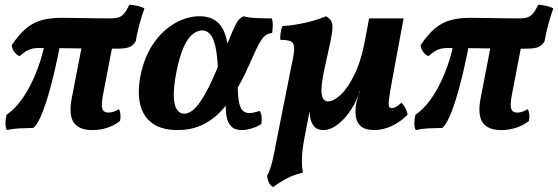

<svg xmlns="http://www.w3.org/2000/svg" viewBox="-20 -535 2334 803"><path d="M61.6 -300.1Q47.4 -306.3 38.8 -319.3Q30.1 -332.3 29.2 -346.6Q61.3 -393.3 91.1 -417.7Q120.9 -442 156.4 -451.3Q191.9 -460.5 239.4 -460.5Q252 -460.5 275.3 -460Q298.5 -459.5 327.5 -459.3Q356.4 -459 385.8 -458.5Q415.2 -458 440 -458Q463.4 -458 476.8 -462.7Q490.3 -467.4 500.2 -479.9Q510.1 -492.3 521.1 -515.3Q537.3 -514.3 555.6 -510.2Q573.9 -506.2 584 -499.6Q570.9 -463.2 561.5 -426.6Q552 -389.9 547.5 -362.4Q539.9 -348.1 524.9 -339.8Q509.8 -331.4 469.4 -331.4Q370.5 -331.4 287 -332.9Q203.4 -334.4 146.6 -334.4Q128.8 -334.4 115.5 -331.7Q102.3 -328.9 89.8 -321.4Q77.4 -313.9 61.6 -300.1ZM8.5 9Q2.9 -2.1 2.9 -20.2Q3 -38.3 7.6 -55Q41.6 -78.5 68.5 -115.7Q95.5 -152.8 115.4 -195.6Q135.3 -238.5 148.3 -279.6Q161.3 -320.8 167.3 -352.8L232.4 -351.8Q209.5 -234.9 188.7 -160.7Q167.9 -86.5 150.5 -48Q133.1 -9.6 119.4 0Q85.9 0.5 58.7 2Q31.5 3.5 8.5 9ZM366.1 9Q311.2 9 289 -21.9Q266.8 -52.8 279.9 -123L325 -356H452.6L411 -139.3Q402.5 -94.6 408.2 -79.4Q413.8 -64.2 432.8 -64.2Q454.7 -64.2 477.2 -78.5Q482.2 -69.9 483.7 -56.7Q485.1 -43.6 482.1 -29.3Q463 -12.9 432.1 -1.9Q401.2 9 366.1 9Z M722.8 9Q656.5 9 617.4 -19.2Q578.3 -47.4 566.2 -98.8Q554.1 -150.1 568 -220.3Q584 -298.5 622.1 -353.4Q660.1 -408.4 711 -437.7Q762 -467 814.9 -467Q857.2 -467 884.7 -446.4Q912.1 -425.7 925.1 -380.4Q938.1 -335 935.5 -258.6L891.5 -246.6Q888.6 -310.6 879.6 -345.6Q870.6 -380.6 856.9 -394.3Q843.2 -407.9 824.9 -407.9Q807.1 -407.9 787.2 -393.3Q767.3 -378.6 749.4 -340.8Q731.5 -302.9 717.5 -232.6Q706.1 -173.5 706.8 -134.8Q707.5 -96.1 719.2 -77.8Q730.9 -59.4 751 -59.4Q771.6 -59.4 793.6 -80.4Q815.7 -101.4 841.4 -148.3Q867 -195.2 898.9 -274.1Q924.1 -334.4 938.7 -370.8Q953.2 -407.3 962.7 -426.5Q972.2 -445.8 979.9 -454.1Q987.7 -462.4 998.8 -467Q1019.1 -461 1052.9 -459.5Q1086.8 -458 1116.5 -458Q1121.1 -446.3 1120.8 -429.9Q1120.6 -413.4 1118.1 -397.2Q1103.1 -395.2 1092.4 -388.3Q1081.7 -381.3 1071.5 -365.7Q1061.3 -350.1 1048.7 -322.5Q1036.1 -295 1016.9 -252.2Q990.3 -193.7 961.3 -145.7Q932.2 -97.8 897.7 -63.3Q863.1 -28.8 820 -9.9Q777 9 722.8 9ZM990.6 9Q961 9 945.7 -7.8Q930.5 -24.5 926.5 -55Q922.4 -85.4 925.8 -125.6L974.3 -188.4Q973.8 -132.7 980.1 -105.6Q986.4 -78.5 997.4 -70.4Q1008.4 -62.2 1021.4 -62.2Q1034.9 -62.2 1046.5 -65.5Q1058 -68.7 1066.5 -71.1Q1078.5 -51.5 1072.9 -16.3Q1054.2 -4.4 1031.7 2.3Q1009.1 9 990.6 9Z M1121.9 247.7Q1110.2 240 1104.4 227.9Q1098.6 215.8 1097 201Q1103.1 188.6 1108.4 174.9Q1113.6 161.3 1119.9 135.4Q1126.1 109.6 1134.7 62.7L1195 -240.2Q1205.1 -286 1208.7 -311.7Q1212.3 -337.4 1207.8 -349.2Q1203.3 -361.1 1189.8 -364.6Q1176.2 -368.2 1152.1 -368.7Q1151.6 -382.4 1153.7 -398.1Q1155.7 -413.8 1161.3 -426Q1189.9 -427.5 1223.4 -433.2Q1257 -438.9 1288.7 -447.9Q1320.5 -456.9 1343.9 -467Q1358 -458.4 1364.5 -448.6Q1371.1 -438.9 1370.4 -418.7Q1369.7 -398.6 1361.8 -360Q1353.9 -321.3 1338.6 -254.6Q1321.1 -176.5 1325.1 -143.7Q1329.1 -111 1352.1 -111Q1374.1 -111 1404 -137.8Q1433.8 -164.7 1462.4 -222.9Q1491 -281 1508 -374.1L1523.6 -458H1667.9L1621.5 -207.4Q1611.2 -151.5 1607.5 -125Q1603.8 -98.5 1606.8 -90.7Q1609.8 -83 1618.3 -83Q1627.6 -83 1636.2 -87.9Q1644.9 -92.8 1658.8 -105.1Q1667.9 -97.5 1675.2 -83.3Q1682.6 -69 1684.6 -55.3Q1656.3 -26.2 1619.6 -8.6Q1582.8 9 1545.5 9Q1508 9 1489.6 -6.8Q1471.1 -22.6 1467.9 -48.4Q1464.6 -74.2 1470.6 -105.6Q1472.6 -113.6 1476.1 -126.9Q1479.6 -140.2 1486.1 -153.6H1484.6Q1473.5 -119.2 1456.3 -89.6Q1439 -60 1418.3 -37.9Q1397.5 -15.7 1375.6 -3.4Q1353.6 9 1332.1 9Q1306.1 9 1292.5 -7.9Q1279 -24.8 1276 -52.8Q1273 -80.9 1277.5 -112.7L1282 -107L1252.5 45.6Q1244.5 88.6 1243 123.5Q1241.6 158.4 1246.7 187.1Q1210.8 195.3 1182.8 209.5Q1154.8 223.7 1121.9 247.7Z M1771.6 -300.1Q1757.4 -306.3 1748.8 -319.3Q1740.1 -332.3 1739.2 -346.6Q1771.3 -393.3 1801.1 -417.7Q1830.9 -442 1866.4 -451.3Q1901.9 -460.5 1949.4 -460.5Q1962 -460.5 1985.3 -460Q2008.5 -459.5 2037.5 -459.3Q2066.4 -459 2095.8 -458.5Q2125.2 -458 2150 -458Q2173.4 -458 2186.8 -462.7Q2200.3 -467.4 2210.2 -479.9Q2220.1 -492.3 2231.1 -515.3Q2247.3 -514.3 2265.6 -510.2Q2283.9 -506.2 2294 -499.6Q2280.9 -463.2 2271.5 -426.6Q2262 -389.9 2257.5 -362.4Q2249.9 -348.1 2234.9 -339.8Q2219.8 -331.4 2179.4 -331.4Q2080.5 -331.4 1997 -332.9Q1913.4 -334.4 1856.6 -334.4Q1838.8 -334.4 1825.5 -331.7Q1812.3 -328.9 1799.8 -321.4Q1787.4 -313.9 1771.6 -300.1ZM1718.5 9Q1712.9 -2.1 1712.9 -20.2Q1713 -38.3 1717.6 -55Q1751.6 -78.5 1778.5 -115.7Q1805.5 -152.8 1825.4 -195.6Q1845.3 -238.5 1858.3 -279.6Q1871.3 -320.8 1877.3 -352.8L1942.4 -351.8Q1919.5 -234.9 1898.7 -160.7Q1877.9 -86.5 1860.5 -48Q1843.1 -9.6 1829.4 0Q1795.9 0.5 1768.7 2Q1741.5 3.5 1718.5 9ZM2076.1 9Q2021.2 9 1999 -21.9Q1976.8 -52.8 1989.9 -123L2035 -356H2162.6L2121 -139.3Q2112.5 -94.6 2118.2 -79.4Q2123.8 -64.2 2142.8 -64.2Q2164.7 -64.2 2187.2 -78.5Q2192.2 -69.9 2193.7 -56.7Q2195.1 -43.6 2192.1 -29.3Q2173 -12.9 2142.1 -1.9Q2111.2 9 2076.1 9Z"/></svg>

Font: Vollkorn
Style: Italic
Weight: 400
Italic angle: -11°
Designer: Friedrich Althausen
Foundry: Friedrich Althausen
Version: Version 5.001